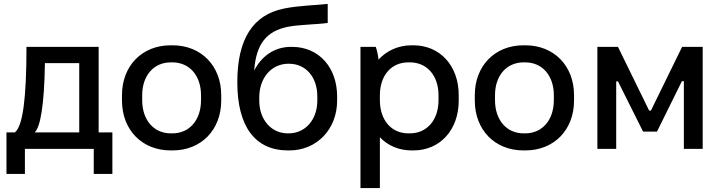

<svg xmlns="http://www.w3.org/2000/svg" viewBox="-20 -759 3681 979"><path d="M13 128H107V0H458V128H553V-84H483V-520H115C115 -255 96 -116 56 -84H13ZM157 -84C186 -111 206 -225 209 -437H384V-84Z M850 8H860C1006 8 1108 -97 1108 -246V-274C1108 -423 1006 -528 860 -528H850C704 -528 602 -423 602 -274V-246C602 -97 704 8 850 8ZM851 -79C763 -79 705 -148 705 -248V-273C705 -374 764 -441 851 -441H859C946 -441 1005 -374 1005 -273V-248C1005 -148 947 -79 859 -79Z M1449 8H1456C1594 8 1699 -99 1699 -246V-267C1699 -414 1607 -520 1469 -520H1463C1377 -520 1312 -470 1276 -399C1286 -538 1341 -600 1446 -622C1506 -634 1596 -634 1651 -642V-739C1602 -733 1502 -731 1426 -715C1272 -683 1190 -563 1190 -340C1190 -113 1281 8 1449 8ZM1447 -79C1364 -79 1302 -148 1302 -246V-263C1302 -362 1364 -434 1451 -434H1453C1540 -434 1598 -366 1598 -267V-246C1598 -148 1536 -79 1452 -79Z M1818 200H1917V-59C1957 -17 2013 8 2079 8H2088C2224 8 2319 -97 2319 -246V-274C2319 -423 2224 -528 2088 -528H2079C2010 -528 1951 -500 1910 -455C1908 -477 1902 -504 1896 -520H1818ZM2062 -79C1975 -79 1917 -147 1917 -248V-273C1917 -373 1974 -441 2062 -441H2070C2157 -441 2216 -374 2216 -273V-248C2216 -147 2157 -79 2070 -79Z M2649 8H2659C2805 8 2907 -97 2907 -246V-274C2907 -423 2805 -528 2659 -528H2649C2503 -528 2401 -423 2401 -274V-246C2401 -97 2503 8 2649 8ZM2650 -79C2562 -79 2504 -148 2504 -248V-273C2504 -374 2563 -441 2650 -441H2658C2745 -441 2804 -374 2804 -273V-248C2804 -148 2746 -79 2658 -79Z M3026 0H3122V-344H3131L3259 -88H3330L3457 -345H3467V0H3563V-520H3458L3299 -195H3290L3131 -520H3026Z"/></svg>

Font: Fixel Text Medium
Style: Regular
Weight: 500
Width: 4
Designer: AlfaBravo + MacPaw
Foundry: Kyrylo Tkachov, Marchela Mozhyna, Serhii Makarenko, Maria Weinstein, Zakhar Kryvoshyya
Version: Version 1.211